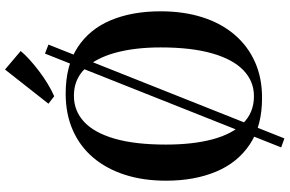

<svg xmlns="http://www.w3.org/2000/svg" viewBox="-210 -818 1127 747"><g transform="rotate(-90 353.5 -444.5)"><path d="M518.5 -833 553.5 -819.5 188.5 98.5 153.5 86ZM347.5 11.5Q237.5 12 165.8 -35.8Q94 -83.5 59 -167.8Q24 -252 24 -362Q24 -451.5 47.5 -523.5Q71 -595.5 115 -646.8Q159 -698 221.5 -725.2Q284 -752.5 362.5 -752.5Q471.5 -752.5 542.5 -706.2Q613.5 -660 648.2 -577Q683 -494 683 -383Q683 -294 660 -221.2Q637 -148.5 593 -96.5Q549 -44.5 487 -16.5Q425 11.5 347.5 11.5ZM352.5 -20Q411 -20 453.5 -60.8Q496 -101.5 519.2 -182.2Q542.5 -263 542.5 -383Q542.5 -484 521.5 -560Q500.5 -636 459 -678.2Q417.5 -720.5 354.5 -720.5Q296 -720.5 253.2 -681Q210.5 -641.5 187.5 -562Q164.5 -482.5 164.5 -362.5Q164.5 -257 185.2 -180.2Q206 -103.5 247.8 -61.8Q289.5 -20 352.5 -20ZM352 -797.5 323.5 -819.5 456.5 -988.5 528.5 -927.5Q515.5 -911.5 495 -893Q474.5 -874.5 450.5 -856.2Q426.5 -838 401.5 -822.8Q376.5 -807.5 353.5 -797.5Z"/></g></svg>

Font: Merriweather 120pt SemiBold
Style: Regular
Weight: 600
Version: Version 2.100